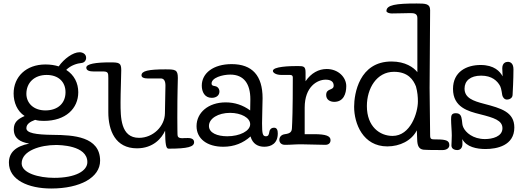

<svg xmlns="http://www.w3.org/2000/svg" viewBox="-20 -829 3000 1099"><path d="M240 -460C129 -460 58 -389 58 -294C58 -243 78 -193 121 -165C80 -147 59 -128 59 -89C59 -37 95 -16 147 -7C70 8 31 44 31 102C31 201 142 250 273 250C439 250 553 187 553 91C553 -48 399 -56 285 -57C182 -58 131 -68 131 -95C131 -119 152 -132 181 -143C198 -138 213 -137 231 -137C356 -137 428 -208 428 -301C428 -353 405 -400 359 -429C385 -455 420 -466 449 -469C463 -471 473 -483 473 -498C473 -521 452 -530 435 -530C398 -530 347 -493 316 -449C294 -456 269 -460 240 -460ZM299 1C320 1 480 2 480 99C480 149 413 189 290 189C202 189 104 162 104 106C104 32 215 1 299 1ZM247 -400C315 -400 355 -360 355 -301C355 -239 312 -197 240 -197C171 -197 131 -240 131 -292C131 -355 176 -400 247 -400Z M924 -180C923 -106 856 -40 776 -40C670 -40 670 -158 670 -243C670 -302 674 -392 674 -427C674 -469 663 -472 610 -472C527 -472 474 -463 474 -442C474 -424 495 -420 515 -420H568C599 -420 600 -412 600 -382V-187C600 -82 640 20 764 20C857 20 906 -38 925 -81C926 -3 930 22 945 22C1056 22 1091 11 1091 -15C1091 -30 1080 -39 1055 -39C1034 -39 1029 -38 1024 -38C1001 -38 996 -46 996 -60C996 -65 995 -90 995 -156C995 -308 998 -355 998 -383C998 -431 983 -432 925 -432C830 -432 790 -423 790 -398C790 -386 803 -380 824 -380H900C919 -380 927 -365 927 -339Z M1412 -197C1371 -227 1324 -243 1272 -243C1172 -243 1105 -184 1105 -107C1105 -35 1165 11 1258 11C1320 11 1372 -10 1414 -48C1426 -5 1457 11 1493 11C1532 11 1570 -8 1570 -65C1570 -82 1566 -98 1549 -98C1530 -98 1523 -84 1522 -76C1519 -59 1517 -49 1502 -49C1484 -49 1480 -62 1480 -123C1480 -163 1483 -238 1483 -267C1483 -396 1424 -462 1306 -462C1201 -462 1135 -410 1135 -339C1135 -304 1151 -269 1192 -269C1218 -269 1236 -283 1236 -305C1236 -326 1220 -335 1211 -336C1198 -338 1191 -340 1191 -351C1191 -384 1253 -402 1298 -402C1377 -402 1413 -348 1413 -261C1413 -247 1412 -197 1412 -197ZM1176 -108C1176 -151 1229 -183 1297 -183C1360 -183 1412 -155 1412 -118C1412 -79 1352 -49 1281 -49C1224 -49 1176 -68 1176 -108Z M1962 -336C1962 -386 1917 -434 1850 -434C1804 -434 1761 -411 1729 -364V-413C1729 -448 1720 -451 1685 -451C1636 -451 1542 -448 1542 -423C1542 -413 1559 -400 1592 -400H1641C1651 -400 1656 -395 1656 -386C1656 -195 1653 -131 1651 -95C1650 -76 1643 -65 1611 -61C1588 -58 1579 -43 1579 -28C1579 -13 1590 0 1611 0C1648 0 1665 -3 1704 -3C1742 -3 1802 0 1842 0C1861 0 1872 -10 1872 -27C1872 -50 1847 -61 1778 -61H1724V-213C1724 -333 1796 -373 1844 -373C1870 -373 1890 -364 1890 -339C1890 -309 1847 -326 1847 -285C1847 -258 1870 -246 1893 -246C1946 -246 1962 -292 1962 -336Z M2442 -57C2440 -204 2439 -304 2439 -325C2439 -365 2442 -697 2442 -771C2442 -808 2416 -809 2365 -809C2247 -809 2192 -801 2192 -766C2192 -757 2209 -752 2222 -752C2272 -752 2296 -754 2329 -754C2351 -754 2369 -751 2369 -726V-416C2348 -443 2300 -477 2221 -477C2036 -477 2007 -292 2007 -218C2007 -121 2058 9 2197 9C2269 9 2336 -24 2366 -83L2368 -29C2369 4 2377 25 2405 28C2418 29 2440 30 2513 30C2537 30 2552 18 2552 2C2552 -23 2536 -31 2479 -31C2447 -31 2442 -31 2442 -57ZM2227 -51C2154 -51 2080 -104 2080 -222C2080 -323 2136 -418 2235 -418C2316 -418 2346 -372 2361 -334C2370 -301 2372 -274 2372 -248C2372 -184 2330 -51 2227 -51Z M2626 -33C2650 13 2710 24 2759 24C2823 24 2924 5 2924 -99C2924 -188 2849 -209 2750 -235C2689 -251 2639 -268 2639 -322C2639 -366 2672 -396 2734 -396C2796 -396 2827 -366 2843 -336C2850 -323 2854 -288 2855 -284C2857 -275 2865 -259 2882 -259C2894 -259 2913 -266 2914 -285C2915 -302 2919 -375 2919 -432C2919 -467 2901 -475 2887 -475C2875 -475 2855 -469 2855 -438C2855 -431 2856 -409 2857 -392C2842 -420 2809 -457 2731 -457C2651 -457 2573 -419 2573 -320C2573 -215 2660 -192 2728 -175C2807 -155 2856 -140 2856 -95C2856 -47 2798 -33 2756 -33C2687 -33 2645 -71 2632 -100C2626 -113 2626 -123 2624 -141C2621 -165 2615 -181 2589 -181C2564 -181 2562 -167 2562 -146C2562 -117 2566 -80 2566 -54C2566 -36 2564 -2 2564 4C2564 26 2587 30 2597 30C2617 30 2627 15 2627 -5C2627 -13 2627 -23 2626 -33Z"/></svg>

Font: Life Savers
Style: Bold
Weight: 700
Designer: Pablo Impallari, Rodrigo Fuenzalida, Brenda Gallo
Foundry: Pablo Impallari, Rodrigo Fuenzalida, Brenda Gallo
Version: Version 3.000